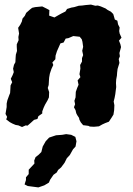

<svg xmlns="http://www.w3.org/2000/svg" viewBox="-20 -539 580 836"><path d="M111 -498 120 -505 133 -508 164 -511 184 -501 195 -495 194 -471 217 -463 238 -475 247 -480 265 -489 272 -500 291 -506 303 -508 323 -514 338 -515 353 -517 376 -519 395 -514 406 -515 419 -511 440 -502 448 -496 463 -488 473 -478 476 -468 480 -454 491 -449 494 -433 501 -419 499 -404 501 -393 509 -375 498 -362 504 -347 507 -334 500 -308 502 -294 497 -282 500 -265 492 -239 490 -223 489 -209 486 -193 485 -177 486 -160 484 -145 482 -129 479 -113 475 -97 478 -81 477 -59 474 -40 466 -27 454 -9 438 -3 425 3 411 11 389 13 371 12 365 9 342 6 332 -6 326 -17 324 -26 316 -38 312 -46 309 -59 302 -72 307 -85 304 -100 309 -115 310 -139 316 -156 322 -170 318 -189 330 -203 326 -216 330 -240 329 -256 337 -271V-286L342 -299L338 -318L342 -335L339 -357L336 -368L327 -379L299 -382L278 -373L266 -371L257 -354L243 -350L236 -334L228 -316L222 -297L221 -281L208 -267L212 -256L204 -239L197 -218L194 -201L193 -187L192 -169L188 -156L194 -138L193 -115L187 -102L176 -83L170 -70L164 -54V-45L147 -33L143 -21L128 -17L115 -5L100 8L92 7L76 14L60 7L48 5L34 -1L23 -7L7 -19L11 -30L4 -43L9 -73V-88L12 -102L20 -124L24 -134L25 -149L26 -167L33 -181L27 -196L35 -212L40 -225L37 -240L41 -257L47 -268L48 -288L49 -301L54 -317L53 -335V-346L61 -364L60 -378L63 -393L59 -418L68 -431L75 -445L78 -458L88 -470L94 -483ZM147 277 132 275 101 271 87 264 93 245V233L105 219V200L130 173L129 160L135 145L148 135L160 123L166 99L179 76L194 60L224 50L251 48L268 45L290 48L308 57L313 76L309 99L298 111L284 136L271 150L261 170L246 190L233 201L227 212L213 222L198 244L193 256L173 268Z"/></svg>

Font: Winky Rough
Style: Bold Italic
Weight: 700
Italic angle: -8.97852°
Designer: Simon Atzbach
Foundry: typofactur
Version: Version 1.206; ttfautohint (v1.8.4.7-5d5b)